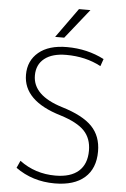

<svg xmlns="http://www.w3.org/2000/svg" viewBox="-63 -997 688 1052"><g transform="rotate(5 281.5 -471.5)"><path d="M70 -570Q70 -647 125.5 -693.5Q181 -740 281 -740Q393 -740 486 -692L472 -652Q388 -697 281 -697Q204 -697 161.5 -663.5Q119 -630 119 -570Q119 -460 282 -410Q398 -375 449 -322Q500 -269 500 -185Q500 -91 442.5 -40.5Q385 10 278 10Q156 10 63 -57L81 -97Q167 -33 278 -33Q362 -33 406 -72Q450 -111 450 -185Q450 -252 410.5 -293.5Q371 -335 278 -364Q70 -426 70 -570ZM261 -790H211L328 -953H391Z"/></g></svg>

Font: Mplus 1p Light
Style: Regular
Weight: 300
Version: Version 1.061